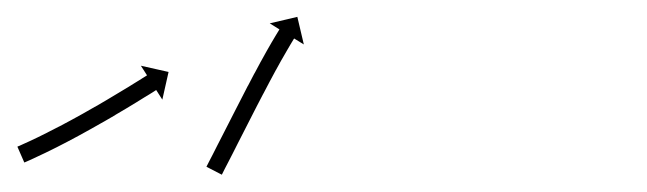

<svg xmlns="http://www.w3.org/2000/svg" viewBox="-28 -204 748 222"><path d="M-6.2 -35.2C-6.8 -34.9 -7.3 -34.7 -7.9 -34.4L0.1 -16.1C0.6 -16.3 1.2 -16.6 1.8 -16.8L1.8 -16.8L1.8 -16.8C3.5 -17.6 5.1 -18.3 6.8 -19L6.8 -19L6.8 -19C9.4 -20.2 11.9 -21.4 14.5 -22.6C14.5 -22.6 14.5 -22.6 14.5 -22.6C14.5 -22.6 14.5 -22.6 14.5 -22.6C17.9 -24.1 21.2 -25.7 24.5 -27.3C24.5 -27.3 24.5 -27.3 24.5 -27.3C24.5 -27.3 24.5 -27.3 24.5 -27.3C28.4 -29.2 32.3 -31.2 36.2 -33.1C36.2 -33.1 36.2 -33.1 36.3 -33.1C36.3 -33.1 36.3 -33.1 36.3 -33.1C40.6 -35.3 45 -37.6 49.3 -39.8C49.3 -39.8 49.3 -39.8 49.3 -39.8C49.3 -39.8 49.3 -39.8 49.3 -39.8C54 -42.3 58.6 -44.7 63.2 -47.2C63.2 -47.2 63.2 -47.2 63.2 -47.2C63.2 -47.2 63.2 -47.2 63.2 -47.2C68 -49.8 72.7 -52.4 77.5 -55.1L77.5 -55.1L77.5 -55.1C82.2 -57.7 86.9 -60.4 91.6 -63.1L91.7 -63.1L91.7 -63.1C96.2 -65.7 100.8 -68.4 105.3 -71L105.3 -71.1L105.3 -71.1C109.6 -73.6 113.8 -76.1 118 -78.6L118 -78.6L118 -78.6C121.8 -80.9 125.6 -83.2 129.4 -85.5L129.4 -85.5L129.4 -85.5C132.6 -87.4 135.7 -89.4 138.9 -91.4L138.9 -91.4L138.9 -91.4C141.4 -92.9 143.8 -94.4 146.3 -95.9L146.3 -95.9L146.3 -95.9C147.8 -96.9 149.4 -97.9 151 -98.9C151.5 -99.2 152.1 -99.6 152.6 -99.9L159.7 -88.8L166.9 -120.8L134.9 -128L142 -116.9C141.4 -116.5 140.9 -116.2 140.3 -115.8C138.8 -114.8 137.2 -113.9 135.6 -112.9L135.7 -112.9L135.7 -112.9C133.2 -111.4 130.8 -109.9 128.4 -108.4L128.4 -108.4L128.4 -108.4C125.2 -106.4 122.1 -104.5 118.9 -102.5L118.9 -102.6L119 -102.6C115.2 -100.3 111.5 -98 107.7 -95.8L107.7 -95.8L107.7 -95.8C103.6 -93.3 99.4 -90.8 95.2 -88.3L95.2 -88.3L95.2 -88.3C90.7 -85.7 86.2 -83 81.7 -80.4L81.7 -80.4L81.7 -80.5C77 -77.8 72.4 -75.1 67.7 -72.5L67.7 -72.5L67.7 -72.5C63.1 -69.9 58.4 -67.4 53.7 -64.8C53.7 -64.8 53.7 -64.8 53.7 -64.8C53.7 -64.8 53.7 -64.8 53.7 -64.8C49.2 -62.4 44.6 -59.9 40 -57.5C40 -57.5 40 -57.5 40 -57.5C40.1 -57.5 40.1 -57.6 40.1 -57.6C35.8 -55.3 31.5 -53.1 27.2 -51C27.2 -51 27.3 -51 27.3 -51C27.3 -51 27.3 -51 27.3 -51C23.5 -49.1 19.6 -47.2 15.8 -45.3C15.8 -45.3 15.8 -45.3 15.8 -45.3C15.8 -45.3 15.8 -45.3 15.8 -45.3C12.6 -43.8 9.3 -42.2 6.1 -40.7C6.1 -40.7 6.1 -40.7 6.1 -40.7C6.1 -40.7 6.1 -40.7 6.1 -40.7C3.6 -39.6 1.1 -38.4 -1.4 -37.3L-1.4 -37.3L-1.4 -37.3C-3 -36.6 -4.6 -35.9 -6.2 -35.1L-6.2 -35.2ZM211.6 -13C211.3 -12.4 211 -11.8 210.7 -11.2L228.5 -2C228.8 -2.6 229.1 -3.2 229.4 -3.8C230.2 -5.5 231.1 -7.1 231.9 -8.8C233.3 -11.3 234.6 -13.9 235.9 -16.5C237.6 -19.9 239.3 -23.2 241.1 -26.6C243.1 -30.5 245.1 -34.5 247.1 -38.5C249.4 -42.9 251.7 -47.4 253.9 -51.8C256.3 -56.6 258.8 -61.3 261.2 -66.1C263.7 -71 266.2 -75.9 268.7 -80.8L268.7 -80.8L268.7 -80.8C271.3 -85.7 273.8 -90.6 276.4 -95.6L276.4 -95.5L276.4 -95.5C278.9 -100.3 281.4 -105.1 283.9 -109.8L283.9 -109.8L283.9 -109.8C286.3 -114.3 288.7 -118.7 291.1 -123.2L291.1 -123.2L291.1 -123.1C293.3 -127.1 295.5 -131.1 297.7 -135.1C297.7 -135.1 297.7 -135.1 297.7 -135.1C297.7 -135.1 297.7 -135 297.7 -135C299.6 -138.4 301.5 -141.8 303.5 -145.1C303.5 -145.1 303.5 -145.1 303.5 -145.1C303.5 -145.1 303.5 -145.1 303.5 -145.1C305 -147.7 306.5 -150.3 308 -152.8L308 -152.8L308 -152.8C309 -154.5 310 -156.1 311 -157.8L311 -157.8L311 -157.8C311.4 -158.3 311.8 -158.9 312.1 -159.5L323.3 -152.6L315.8 -184.5L283.9 -177L295.1 -170C294.7 -169.4 294.4 -168.8 294 -168.2L294 -168.2L294 -168.2C293 -166.5 291.9 -164.8 290.9 -163.1L290.9 -163.1L290.9 -163.1C289.3 -160.5 287.8 -157.8 286.2 -155.2C286.2 -155.2 286.2 -155.2 286.2 -155.2C286.2 -155.2 286.2 -155.2 286.2 -155.2C284.2 -151.8 282.2 -148.3 280.3 -144.9C280.3 -144.9 280.3 -144.9 280.3 -144.9C280.3 -144.9 280.3 -144.9 280.3 -144.9C278 -140.8 275.8 -136.8 273.6 -132.8L273.5 -132.7L273.5 -132.7C271.1 -128.2 268.7 -123.7 266.3 -119.2L266.3 -119.2L266.2 -119.2C263.7 -114.4 261.2 -109.6 258.7 -104.8L258.7 -104.8L258.6 -104.8C256.1 -99.9 253.5 -94.9 251 -90L251 -90L251 -90C248.4 -85 245.9 -80.1 243.4 -75.2C240.9 -70.4 238.5 -65.6 236.1 -60.9C233.8 -56.4 231.6 -52 229.3 -47.6C227.3 -43.6 225.3 -39.6 223.2 -35.7C221.5 -32.3 219.8 -29 218.1 -25.6C216.8 -23.1 215.5 -20.5 214.1 -17.9C213.3 -16.3 212.4 -14.6 211.6 -13Z"/></svg>

Font: FRB American Cursive Just Arrows Extrabold
Style: Bold Italic
Weight: 800
Italic angle: -25°
Version: Version 2.0;Modular Font Editor K font №1